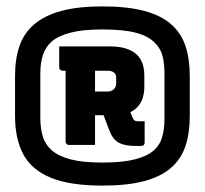

<svg xmlns="http://www.w3.org/2000/svg" viewBox="-20 -780 640 600"><path d="M300 -760Q378 -760 430.5 -746Q483 -732 514.5 -704.5Q546 -677 559.5 -636.5Q573 -596 573 -543V-417Q573 -364 559.5 -323.5Q546 -283 514.5 -255.5Q483 -228 430.5 -214Q378 -200 300 -200Q199 -200 139 -224.5Q79 -249 53 -297.5Q27 -346 27 -417V-543Q27 -596 41 -636.5Q55 -677 87.5 -704.5Q120 -732 172 -746Q224 -760 300 -760ZM300 -688Q239 -688 200.5 -678Q162 -668 142 -650.5Q122 -633 114 -607.5Q106 -582 106 -551V-411Q106 -380 113.5 -354.5Q121 -329 142 -310Q163 -292 200.5 -282Q238 -272 300 -272Q363 -272 401.5 -282Q440 -292 460 -309.5Q480 -327 487 -352.5Q494 -378 494 -409V-549Q494 -579 488.5 -603Q483 -627 465 -645Q446 -666 407 -677Q368 -688 300 -688ZM228 -608H277Q277 -597 277 -586Q277 -575 277 -563Q277 -523 277 -482.5Q277 -442 277 -401Q277 -382 277 -364Q277 -346 277 -327Q256 -327 236 -327Q216 -327 196 -327Q191 -327 188 -330Q185 -333 185 -338Q185 -383 185 -428Q185 -473 185 -518Q185 -563 185 -608ZM324 -635Q360 -635 384 -624.5Q408 -614 419.5 -594Q431 -574 431 -545V-507Q431 -489 425.5 -472.5Q420 -456 408.5 -444.5Q397 -433 381 -426.5Q365 -420 344 -420Q327 -420 308.5 -420Q290 -420 274 -420Q266 -420 257.5 -420Q249 -420 239 -420V-458V-494H316Q328 -494 335.5 -501Q343 -508 343 -518V-535Q343 -542 341.5 -546.5Q340 -551 336 -553Q330 -559 316 -559Q293 -559 269 -559Q245 -559 222 -559Q199 -559 176 -559Q171 -559 168 -562Q165 -565 165 -570Q165 -586 165 -602.5Q165 -619 165 -635Q201 -635 243.5 -635Q286 -635 324 -635ZM369 -477Q375 -461 381.5 -445Q388 -429 394 -413Q397 -406 400.5 -403.5Q404 -401 413 -401Q418 -401 421.5 -401Q425 -401 429 -401H432Q432 -385 432 -366Q432 -347 432 -335Q432 -330 429.5 -327Q427 -324 421 -324H402Q369 -324 350.5 -334.5Q332 -345 322 -372Q315 -389 309 -406Q303 -423 296 -440Z"/></svg>

Font: Recursive Monospace Black
Style: Regular
Weight: 900
Version: Version 1.047